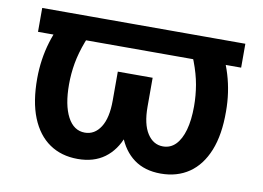

<svg xmlns="http://www.w3.org/2000/svg" viewBox="-65 -642 1023 748"><g transform="rotate(10 447.0 -267.5)"><path d="M848.7 -545.5V-451H45.1V-545.5ZM154.8 -545.5H280.2Q250 -490.4 232.2 -443.7Q214.5 -397 207 -354.9Q199.6 -312.9 199.6 -270.6Q199.6 -188.9 224.1 -142.4Q248.6 -95.9 292.6 -95.9Q331.3 -95.9 354.8 -132.5Q378.2 -169 378.2 -237.9V-352.3H473.7V-247.9Q473.7 -168.3 452.6 -110.4Q431.5 -52.6 388.8 -21.3Q346.2 9.9 283 9.9Q218 9.9 171 -22.4Q123.9 -54.7 98.5 -117.5Q73.2 -180.4 73.5 -272.7Q73.9 -348 94.6 -416.7Q115.4 -485.4 154.8 -545.5ZM613.6 -545.5H739Q778.8 -485.4 799.5 -416.7Q820.3 -348 820.3 -272.7Q821 -180.4 795.6 -117.5Q770.2 -54.7 723.2 -22.4Q676.1 9.9 611.2 9.9Q547.9 9.9 505.3 -21.3Q462.7 -52.6 441.4 -110.4Q420.1 -168.3 420.1 -247.9V-352.3H516V-237.9Q516 -169 539.6 -132.5Q563.2 -95.9 601.6 -95.9Q631 -95.9 651.6 -116.8Q672.2 -137.8 683.2 -176.8Q694.2 -215.9 694.2 -270.6Q694.2 -312.9 687 -354.9Q679.7 -397 661.9 -443.7Q644.2 -490.4 613.6 -545.5Z"/></g></svg>

Font: InterMG SemiBold
Style: Regular
Weight: 600
Designer: Rasmus Andersson
Foundry: rsms
Version: Version 3.019;December 26, 2023;FontCreator 15.0.0.2955 64-b